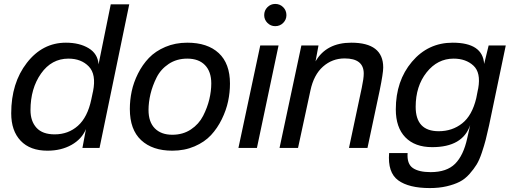

<svg xmlns="http://www.w3.org/2000/svg" viewBox="-20 -752 2594 976"><path d="M637 -730 486 0H399L417 -96Q396 -45 343.5 -15.5Q291 14 221 14Q133 14 85 -36.5Q37 -87 37 -176Q37 -330 116.5 -432.5Q196 -535 315 -535Q384 -535 430.5 -507Q477 -479 481 -425L543 -730ZM135 -192Q135 -136 165.5 -102.5Q196 -69 258 -69Q327 -69 376 -112.5Q425 -156 444 -246L452 -284L453 -288Q470 -374 431.5 -414Q393 -454 328 -454Q242 -454 188.5 -378Q135 -302 135 -192Z M735 -193Q735 -132 767 -99.5Q799 -67 856 -67Q910 -67 950.5 -94Q991 -121 1012.5 -163Q1034 -205 1044 -247Q1054 -289 1054 -328Q1054 -388 1022 -421Q990 -454 932 -454Q878 -454 837.5 -427Q797 -400 776 -358Q755 -316 745 -274Q735 -232 735 -193ZM640 -198Q640 -243 649.5 -288Q659 -333 681.5 -378Q704 -423 737 -457.5Q770 -492 820.5 -513.5Q871 -535 932 -535Q1035 -535 1092 -482Q1149 -429 1149 -327Q1149 -282 1139.5 -237Q1130 -192 1107.5 -146Q1085 -100 1052.5 -65Q1020 -30 969 -8Q918 14 856 14Q755 14 697.5 -39.5Q640 -93 640 -198Z M1396 -521 1286 0H1192L1303 -521ZM1323 -675Q1323 -699 1339.5 -715.5Q1356 -732 1379 -732Q1403 -732 1419.5 -715.5Q1436 -699 1436 -675Q1436 -652 1419.5 -635.5Q1403 -619 1379 -619Q1356 -619 1339.5 -635.5Q1323 -652 1323 -675Z M1599 -521 1584 -440Q1639 -535 1766 -535Q1928 -535 1928 -409Q1928 -380 1910 -292L1848 0H1754L1819 -306Q1829 -353 1829 -378Q1829 -455 1732 -455Q1669 -455 1622 -413.5Q1575 -372 1558 -292L1495 0H1401L1512 -521Z M2466 -114Q2456 -69 2449 -41.5Q2442 -14 2429.5 23.5Q2417 61 2403 84Q2389 107 2366.5 132.5Q2344 158 2316.5 172Q2289 186 2250.5 195Q2212 204 2165 204Q2058 204 2004 164.5Q1950 125 1958 26H2052Q2048 81 2078.5 102Q2109 123 2169 123Q2251 123 2293.5 80.5Q2336 38 2355 -49L2370 -116Q2332 -4 2177 -4Q2089 -4 2040.5 -54Q1992 -104 1992 -196Q1992 -341 2074 -438Q2156 -535 2281 -535Q2434 -535 2441 -427L2464 -521H2551ZM2093 -209Q2093 -85 2210 -85Q2279 -85 2329.5 -125Q2380 -165 2401 -253L2409 -294L2411 -303Q2425 -383 2386.5 -418.5Q2348 -454 2286 -454Q2204 -454 2148.5 -384Q2093 -314 2093 -209Z"/></svg>

Font: Nacelle
Style: Italic
Weight: 400
Italic angle: -12°
Designer: Sora Sagano
Foundry: Sora Sagano
Version: Version 1.000;FEAKit 1.0